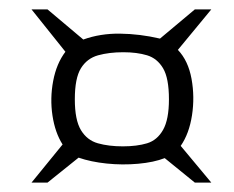

<svg xmlns="http://www.w3.org/2000/svg" viewBox="-20 -575 497 408"><path d="M358 -469Q380 -446 387 -407.5Q394 -369 388 -330Q382 -291 364 -265L429 -187H394L330 -239Q307 -230 273.5 -227Q240 -224 206.5 -227.5Q173 -231 147 -240L81 -187H47L113 -268Q97 -293 91.5 -329.5Q86 -366 93 -403Q100 -440 119 -465L47 -555H81L157 -491Q193 -504 235 -503.5Q277 -503 320 -493L394 -555H429ZM139 -364Q139 -320 152 -298.5Q165 -277 188 -270.5Q211 -264 241 -264Q271 -264 292.5 -270.5Q314 -277 326.5 -299Q339 -321 339 -364Q339 -409 326.5 -430Q314 -451 292.5 -457.5Q271 -464 242 -464Q212 -464 188.5 -457.5Q165 -451 152 -430Q139 -409 139 -364Z"/></svg>

Font: Genos SemiBold
Style: Italic
Weight: 600
Italic angle: -8°
Version: Version 1.010